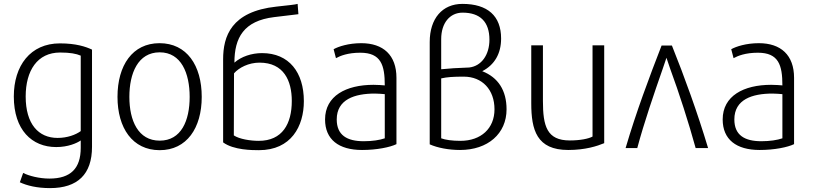

<svg xmlns="http://www.w3.org/2000/svg" viewBox="-20 -761 4181 987"><path d="M269 -5C330 -5 375 -25 395 -39V-1C395 105 343 157 234 157C182 157 128 143 99 128L82 176C118 193 170 206 237 206C379 206 453 135 453 -6V-506C421 -521 371 -538 288 -538C136 -538 51 -423 51 -265C51 -93 144 -5 269 -5ZM112 -265C112 -398 172 -491 289 -491C340 -491 372 -485 395 -475V-87C369 -68 326 -52 276 -52C178 -52 112 -123 112 -265Z M801 11C940 11 1017 -103 1017 -263C1017 -425 940 -539 800 -539C661 -539 584 -425 584 -263C584 -103 661 11 801 11ZM801 -492C912 -492 955 -384 955 -263C955 -141 912 -38 801 -38C690 -38 645 -141 645 -263C645 -384 689 -492 801 -492Z M1127 -29C1181 11 1279 11 1311 11C1477 11 1542 -112 1542 -241C1542 -389 1466 -488 1327 -488C1273 -488 1220 -470 1185 -439C1185 -567 1233 -654 1389 -673L1514 -688L1510 -741C1497 -737 1463 -734 1401 -727C1168 -702 1127 -574 1127 -456ZM1183 -384C1208 -413 1258 -439 1314 -439C1439 -439 1480 -346 1480 -242C1480 -125 1432 -37 1310 -37C1267 -37 1210 -46 1182 -65Z M1651 -147C1651 -44 1721 10 1841 10C1917 10 1985 -4 2018 -20V-361C2018 -478 1950 -539 1837 -539C1772 -539 1720 -522 1695 -508L1707 -462C1729 -474 1768 -490 1832 -490C1939 -490 1958 -426 1958 -322C1945 -323 1923 -325 1900 -325C1759 -325 1651 -268 1651 -147ZM1907 -280C1927 -280 1943 -278 1958 -277V-50C1932 -41 1894 -35 1850 -35C1764 -35 1711 -66 1711 -147C1711 -250 1803 -280 1907 -280Z M2189 -545V-19C2229 -1 2287 10 2345 10C2488 10 2584 -74 2584 -199C2584 -296 2541 -363 2459 -395C2523 -428 2556 -486 2556 -563C2556 -679 2487 -741 2357 -741C2254 -741 2189 -666 2189 -545ZM2248 -358C2279 -365 2310 -367 2364 -367C2459 -367 2522 -300 2522 -199C2522 -101 2453 -37 2347 -37C2304 -37 2269 -42 2248 -50ZM2358 -696C2449 -696 2496 -648 2496 -557C2496 -478 2454 -421 2392 -414C2334 -412 2285 -409 2248 -405V-560C2248 -642 2292 -696 2358 -696Z M2711 -528V-230C2711 -93 2739 10 2901 10C2989 10 3050 -10 3086 -25V-528H3026V-59C3006 -48 2963 -39 2909 -39C2791 -39 2771 -113 2771 -242V-528Z M3196 0H3256C3291 -131 3342 -279 3387 -408C3394 -428 3403 -454 3406 -464C3409 -455 3418 -429 3425 -408C3472 -280 3520 -131 3556 0H3620C3565 -183 3499 -365 3434 -527H3381C3318 -365 3250 -184 3196 0Z M3695 -147C3695 -44 3765 10 3885 10C3961 10 4029 -4 4062 -20V-361C4062 -478 3994 -539 3881 -539C3816 -539 3764 -522 3739 -508L3751 -462C3773 -474 3812 -490 3876 -490C3983 -490 4002 -426 4002 -322C3989 -323 3967 -325 3944 -325C3803 -325 3695 -268 3695 -147ZM3951 -280C3971 -280 3987 -278 4002 -277V-50C3976 -41 3938 -35 3894 -35C3808 -35 3755 -66 3755 -147C3755 -250 3847 -280 3951 -280Z"/></svg>

Font: Repo Light
Style: Regular
Weight: 300
Designer: Stefan Peev
Foundry: Context Ltd
Version: Version 001.502